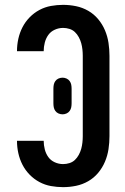

<svg xmlns="http://www.w3.org/2000/svg" viewBox="-20 -763 515 791"><path d="M240 8Q215 8 190 3.5Q165 -1 142.5 -13Q120 -25 102 -43.5Q84 -62 72.5 -84.5Q61 -107 55.5 -132Q50 -157 50 -182V-183H160Q160 -165 164.5 -147.5Q169 -130 179 -116Q189 -102 205.5 -94.5Q222 -87 240 -87Q253 -87 266 -91Q279 -95 288.5 -104Q298 -113 304.5 -125Q311 -137 314.5 -149.5Q318 -162 319.5 -175.5Q321 -189 321 -202V-533Q321 -546 319.5 -559.5Q318 -573 314.5 -585.5Q311 -598 304.5 -610Q298 -622 288.5 -631Q279 -640 266 -644Q253 -648 240 -648Q222 -648 205.5 -640.5Q189 -633 179 -619Q169 -605 164.5 -587.5Q160 -570 160 -552H50V-553Q50 -578 55.5 -603Q61 -628 72.5 -650.5Q84 -673 102 -691.5Q120 -710 142.5 -722Q165 -734 190 -738.5Q215 -743 240 -743Q267 -743 293.5 -737.5Q320 -732 343.5 -718.5Q367 -705 384.5 -684Q402 -663 412.5 -638Q423 -613 427 -586.5Q431 -560 431 -533V-202Q431 -175 427 -148.5Q423 -122 412.5 -97Q402 -72 384.5 -51Q367 -30 343.5 -16.5Q320 -3 293.5 2.5Q267 8 240 8ZM238 -292Q229 -292 221 -295.5Q213 -299 208 -306Q203 -313 201.5 -321Q200 -329 200 -338V-397Q200 -406 201.5 -414Q203 -422 208 -429Q213 -436 221 -439.5Q229 -443 238 -443Q246 -443 254 -439.5Q262 -436 267 -429Q272 -422 273.5 -414Q275 -406 275 -397V-338Q275 -329 273.5 -321Q272 -313 267 -306Q262 -299 254 -295.5Q246 -292 238 -292Z"/></svg>

Font: Iosevka QP
Style: Bold
Weight: 700
Designer: Belleve Invis
Foundry: Belleve Invis
Version: Version 20.0.0; ttfautohint (v1.8.4)